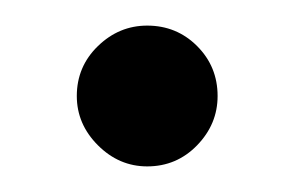

<svg xmlns="http://www.w3.org/2000/svg" viewBox="-20 -120 230 150"><path d="M95 10Q73 10 56.5 -6.5Q40 -23 40 -45Q40 -68 56.5 -84Q73 -100 95 -100Q118 -100 134 -84Q150 -68 150 -45Q150 -23 134 -6.5Q118 10 95 10Z"/></svg>

Font: Brygada 1918
Style: Regular
Weight: 400
Designer: Mateusz Machalski | Borys Kosmynka | Przemek Hoffer
Foundry: NIEPODLEGLA 2018
Version: Version 3.006